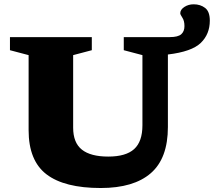

<svg xmlns="http://www.w3.org/2000/svg" viewBox="-20 -884 1021 916"><path d="M860 -759.5Q860 -785 849.8 -800Q839.5 -815 840 -821.5Q840.5 -838.5 859.8 -851Q879 -863.5 904 -863.5Q936 -863.5 958.5 -846.2Q981 -829 981 -785.5Q981 -721 937.8 -679.2Q894.5 -637.5 781 -624V-278Q781 -128.5 699.5 -57.8Q618 13 460.5 13Q287.5 13 202 -52.2Q116.5 -117.5 116.5 -263V-621L27.5 -644.5V-707H418V-644.5L329 -621V-275Q329 -203 370.8 -170Q412.5 -137 496.5 -137Q580.5 -137 620 -172.8Q659.5 -208.5 659.5 -286.5V-621L570.5 -644.5V-707H790Q829.5 -707 844.8 -720.8Q860 -734.5 860 -759.5Z"/></svg>

Font: Newsreader 6pt
Style: Bold
Weight: 700
Designer: Hugues Gentile
Foundry: Production Type
Version: Version 1.003; ttfautohint (v1.8.3)